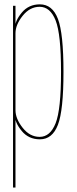

<svg xmlns="http://www.w3.org/2000/svg" viewBox="-20 -622 345 862"><path d="M38.5 220H49.5V-515.5V-596H38.5ZM159 3.5Q215 3.5 240 -61.5Q265 -126.5 265 -299Q265 -472.5 240 -537.5Q215 -602.5 159 -602.5Q108.5 -602.5 77.5 -565Q46.5 -527.5 46.5 -493.5L49.5 -472.5Q49.5 -511 81.8 -551.2Q114 -591.5 158 -591.5Q205.5 -591.5 229.8 -530Q254 -468.5 254 -299Q254 -130.5 229.8 -69Q205.5 -7.5 158 -7.5Q114 -7.5 81.8 -48.2Q49.5 -89 49.5 -127.5L46.5 -105.5Q46.5 -71.5 77.5 -34Q108.5 3.5 159 3.5Z"/></svg>

Font: Anybody Thin Condensed
Style: Regular
Weight: 100
Width: 3
Version: Version 1.113;gftools[0.9.25]